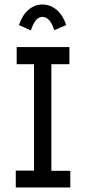

<svg xmlns="http://www.w3.org/2000/svg" viewBox="-20 -832 390 852"><path d="M50 0V-75H131V-547H54V-623H288V-547H208V-74H292V0ZM117 -697 64 -721Q80 -767 107.5 -789.5Q135 -812 168 -812Q202 -812 230 -789.5Q258 -767 274 -721L221 -698Q202 -757 168 -757Q151 -757 138.5 -741Q126 -725 117 -697Z"/></svg>

Font: Inconsolata ExtraCondensed SemiBold
Style: Regular
Weight: 600
Width: 2
Monospace: yes
Designer: Raph Levien, Cyreal, Brenton Simpson
Foundry: Raph Levien, Cyreal, Google
Version: Version 3.001; ttfautohint (v1.8.2.53-6de2)